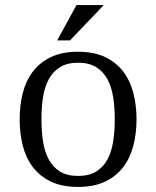

<svg xmlns="http://www.w3.org/2000/svg" viewBox="-20 -736 624 767"><path d="M58.6 -259.3Q58.6 -315.4 71 -364.5Q83.5 -413.6 111.3 -450.2Q139.2 -486.8 183.6 -508.1Q228 -529.3 292 -529.3Q355.5 -529.3 399.9 -508.1Q444.3 -486.8 472.2 -450.2Q500 -413.6 512.7 -364.5Q525.4 -315.4 525.4 -259.3Q525.4 -203.1 512.7 -154.1Q500 -105 472.2 -68.4Q444.3 -31.7 399.9 -10.5Q355.5 10.7 292 10.7Q228 10.7 183.6 -10.5Q139.2 -31.7 111.3 -68.4Q83.5 -105 71 -154.1Q58.6 -203.1 58.6 -259.3ZM145.5 -259.3Q145.5 -212.4 151.9 -171.1Q158.2 -129.9 174.6 -99.4Q190.9 -68.8 219.2 -51Q247.6 -33.2 292 -33.2Q336.4 -33.2 364.7 -51Q393.1 -68.8 409.4 -99.4Q425.8 -129.9 432.1 -171.1Q438.5 -212.4 438.5 -259.3Q438.5 -306.2 432.1 -347.4Q425.8 -388.7 409.4 -419.2Q393.1 -449.7 364.5 -467.5Q335.9 -485.4 292 -485.4Q248 -485.4 219.5 -467.5Q190.9 -449.7 174.6 -419.2Q158.2 -388.7 151.9 -347.4Q145.5 -306.2 145.5 -259.3ZM285.6 -715.8H394.5L259.8 -574.7H208.5Z"/></svg>

Font: Arian Grqi
Style: Regular
Weight: 400
Designer: Ruben Hakobyan (Tarumian)
Foundry: Ruben Hakobyan (Tarumian)
Version: Version 1.003